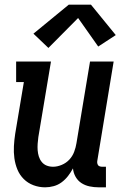

<svg xmlns="http://www.w3.org/2000/svg" viewBox="-20 -793 540 821"><path d="M173 8Q147 8 123 -1Q99 -10 81.5 -27.5Q64 -45 54.5 -68Q45 -91 41.5 -116.5Q38 -142 39.5 -168.5Q41 -195 45 -221L82 -442H49V-530H198L144 -207Q142 -193 141 -178.5Q140 -164 141 -150.5Q142 -137 146 -124Q150 -111 158.5 -100.5Q167 -90 179.5 -85Q192 -80 207 -80Q225 -80 244 -88Q263 -96 276.5 -110.5Q290 -125 297 -143.5Q304 -162 307 -181L365 -530H466L396 -105Q395 -100 396 -95Q397 -90 399.5 -86.5Q402 -83 407 -81.5Q412 -80 417 -80H433V8H402Q382 8 363 4Q344 0 328.5 -10Q313 -20 303.5 -36.5Q294 -53 292 -73Q283 -56 271 -40.5Q259 -25 243.5 -13.5Q228 -2 209.5 3Q191 8 173 8ZM187 -588 123 -649 274 -773H369L475 -643L400 -594L314 -716Z"/></svg>

Font: Iosevka Slab Semibold
Style: Italic
Weight: 600
Italic angle: -9°
Monospace: yes
Designer: Belleve Invis
Foundry: Belleve Invis
Version: Version 11.1.1; ttfautohint (v1.8.3)